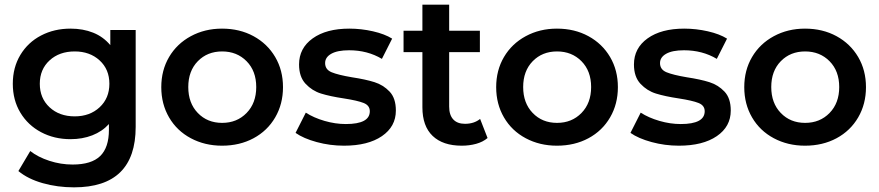

<svg xmlns="http://www.w3.org/2000/svg" viewBox="-20 -620 3776 825"><path d="M563 -491V-75Q563 185 298 185Q227 185 163.5 167Q100 149 59 115L110 29Q143 55 192 71Q241 87 292 87Q373 87 410.5 50.5Q448 14 448 -62V-87Q419 -55 376.5 -38.5Q334 -22 283 -22Q213 -22 156.5 -52Q100 -82 67.5 -136Q35 -190 35 -260Q35 -330 67.5 -384Q100 -438 156.5 -467.5Q213 -497 283 -497Q337 -497 380.5 -479.5Q424 -462 454 -426V-491ZM450 -260Q450 -322 408 -360.5Q366 -399 301 -399Q235 -399 193 -360.5Q151 -322 151 -260Q151 -198 193 -159Q235 -120 301 -120Q366 -120 408 -159Q450 -198 450 -260Z M934 -497Q1010 -497 1069.5 -464.5Q1129 -432 1162.5 -375Q1196 -318 1196 -245.5Q1196 -173 1162.5 -115.5Q1129 -58 1069.5 -26Q1010 6 934 6Q860 6 800 -26Q740 -58 706.5 -115.5Q673 -173 673 -245.5Q673 -318 706.5 -375Q740 -432 800 -464.5Q860 -497 934 -497ZM934.5 -92Q998 -92 1039.5 -134.5Q1081 -177 1081 -246Q1081 -315 1039.5 -357Q998 -399 934.5 -399Q871 -399 830 -357Q789 -315 789 -246Q789 -177 830 -134.5Q871 -92 934.5 -92Z M1250 -49 1294 -136Q1328 -114 1374.5 -100.5Q1421 -87 1466 -87Q1569 -87 1569 -142Q1569 -167 1542.5 -177.5Q1516 -188 1458 -197Q1398 -206 1359.5 -218Q1321 -230 1293 -260Q1265 -290 1265 -343Q1265 -413 1323.5 -455Q1382 -497 1481 -497Q1532 -497 1582.5 -485.5Q1633 -474 1665 -454L1621 -367Q1559 -404 1480 -404Q1430 -404 1403.5 -389Q1377 -374 1377 -349Q1377 -321 1405 -309.5Q1433 -298 1492 -288Q1551 -279 1589 -267Q1627 -255 1654 -226.5Q1681 -198 1681 -145Q1681 -76 1621 -35Q1561 6 1458 6Q1398 6 1341 -9.5Q1284 -25 1250 -49Z M2075 -27Q2055 -10 2026 -2Q1997 6 1964 6Q1883 6 1839 -36Q1795 -78 1795 -159V-396H1714V-488H1795V-600H1910V-488H2042V-396H1910V-162Q1910 -126 1927.5 -107Q1945 -88 1978 -88Q2017 -88 2043 -109Z M2373 -497Q2449 -497 2508.5 -464.5Q2568 -432 2601.5 -375Q2635 -318 2635 -245.5Q2635 -173 2601.5 -115.5Q2568 -58 2508.5 -26Q2449 6 2373 6Q2299 6 2239 -26Q2179 -58 2145.5 -115.5Q2112 -173 2112 -245.5Q2112 -318 2145.5 -375Q2179 -432 2239 -464.5Q2299 -497 2373 -497ZM2373.5 -92Q2437 -92 2478.5 -134.5Q2520 -177 2520 -246Q2520 -315 2478.5 -357Q2437 -399 2373.5 -399Q2310 -399 2269 -357Q2228 -315 2228 -246Q2228 -177 2269 -134.5Q2310 -92 2373.5 -92Z M2689 -49 2733 -136Q2767 -114 2813.5 -100.5Q2860 -87 2905 -87Q3008 -87 3008 -142Q3008 -167 2981.5 -177.5Q2955 -188 2897 -197Q2837 -206 2798.5 -218Q2760 -230 2732 -260Q2704 -290 2704 -343Q2704 -413 2762.5 -455Q2821 -497 2920 -497Q2971 -497 3021.5 -485.5Q3072 -474 3104 -454L3060 -367Q2998 -404 2919 -404Q2869 -404 2842.5 -389Q2816 -374 2816 -349Q2816 -321 2844 -309.5Q2872 -298 2931 -288Q2990 -279 3028 -267Q3066 -255 3093 -226.5Q3120 -198 3120 -145Q3120 -76 3060 -35Q3000 6 2897 6Q2837 6 2780 -9.5Q2723 -25 2689 -49Z M3439 -497Q3515 -497 3574.5 -464.5Q3634 -432 3667.5 -375Q3701 -318 3701 -245.5Q3701 -173 3667.5 -115.5Q3634 -58 3574.5 -26Q3515 6 3439 6Q3365 6 3305 -26Q3245 -58 3211.5 -115.5Q3178 -173 3178 -245.5Q3178 -318 3211.5 -375Q3245 -432 3305 -464.5Q3365 -497 3439 -497ZM3439.5 -92Q3503 -92 3544.5 -134.5Q3586 -177 3586 -246Q3586 -315 3544.5 -357Q3503 -399 3439.5 -399Q3376 -399 3335 -357Q3294 -315 3294 -246Q3294 -177 3335 -134.5Q3376 -92 3439.5 -92Z"/></svg>

Font: Montserrat Ace
Style: Bold
Weight: 600
Designer: Julieta Ulanovsky
Foundry: Julieta Ulanovsky
Version: Version 1